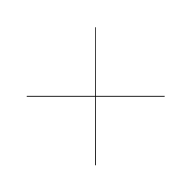

<svg xmlns="http://www.w3.org/2000/svg" viewBox="-68 -670 570 570"><g transform="rotate(-45 217.0 -385.0)"><path d="M359.5 -239.5 70 -529 72 -530.5 361.5 -241ZM71.5 -240 69.5 -241.5 359.5 -531 361 -529.5Z"/></g></svg>

Font: Bodoni Moda 72pt
Style: Regular
Weight: 400
Designer: Owen Earl
Foundry: indestructible type
Version: Version 2.005